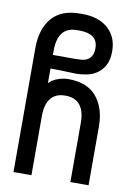

<svg xmlns="http://www.w3.org/2000/svg" viewBox="-82 -760 553 811"><g transform="rotate(10 195.0 -354.0)"><path d="M195 -637H205C230.3 -637 249.8 -632 263.5 -622C277.2 -612 284 -596.3 284 -575C284 -560.3 281.5 -549 276.5 -541C271.5 -533 265.3 -527.2 258 -523.5C250.7 -519.8 242.7 -517.7 234 -517C225.3 -516.3 217.3 -516 210 -516H112V-536C112 -568 118.7 -592.8 132 -610.5C145.3 -628.2 166.3 -637 195 -637ZM194 -427C180.7 -427 166.2 -424.3 150.5 -419C134.8 -413.7 122 -405.7 112 -395V-458C118 -458 127 -457.8 139 -457.5L175 -456.5C187 -456.2 197.7 -455.8 207 -455.5C216.3 -455.2 221.7 -455 223 -455C236.3 -455 250.8 -456.5 266.5 -459.5C282.2 -462.5 296.7 -468.3 310 -477C323.3 -485.7 334.3 -497.8 343 -513.5C351.7 -529.2 356 -549.7 356 -575C356 -615 342.7 -647.2 316 -671.5C289.3 -695.8 252.3 -708 205 -708H195C141 -708 100.7 -692.2 74 -660.5C47.3 -628.8 34 -586 34 -532V0H111V-255C111 -287 117.8 -311.8 131.5 -329.5C145.2 -347.2 166 -356 194 -356C222.7 -356 243.8 -347.2 257.5 -329.5C271.2 -311.8 278 -287 278 -255V0H356V-251C356 -304.3 342.7 -347 316 -379C289.3 -411 248.7 -427 194 -427Z"/></g></svg>

Font: Bebas Neue Regular two
Style: Regular2
Weight: 400
Designer: Ryoichi Tsunekawa & LGV (GE)
Foundry: Free Software Foundation, Inc.
Version: Version 1.003 August 13, 2016